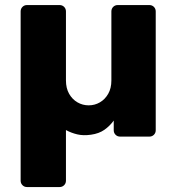

<svg xmlns="http://www.w3.org/2000/svg" viewBox="-20 -540 697 759"><path d="M86.8 199.4Q76.1 199.4 68.9 192.1Q61.6 184.9 61.6 174.3V-494.9Q61.6 -505.5 68.9 -512.8Q76.1 -520 86.8 -520H215.6Q226.2 -520 233.5 -512.8Q240.7 -505.5 240.7 -494.9V-222.1Q240.7 -191 253.3 -169.1Q265.9 -147.1 286.2 -135.4Q306.6 -123.6 330.5 -123.6Q354.7 -123.6 374.9 -135.4Q395.1 -147.1 407.7 -169.1Q420.3 -191 420.3 -222.1V-494.9Q420.3 -505.5 427.5 -512.8Q434.8 -520 445.4 -520H570.5Q581.1 -520 588.4 -512.8Q595.6 -505.5 595.6 -494.9V-25.1Q595.6 -14.5 588.4 -7.2Q581.1 0 570.5 0H454.8Q444.1 0 436.9 -7.2Q429.6 -14.5 429.6 -25.1V-63.4Q414 -41.9 392.7 -26.9Q371.4 -11.9 339.9 -7.5Q309.4 -3.1 285.6 -8.8Q261.7 -14.4 240.7 -25.9V174.3Q240.7 184.9 233.5 192.1Q226.2 199.4 215.6 199.4Z"/></svg>

Font: Rubik Light
Style: Regular
Weight: 300
Designer: Hubert and Fischer
Foundry: Hubert and Fischer
Version: Version 2.300;gftools[0.9.30]